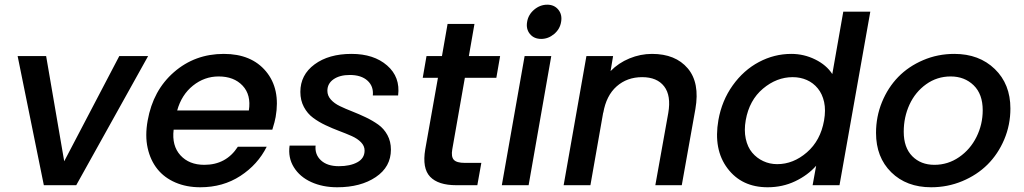

<svg xmlns="http://www.w3.org/2000/svg" viewBox="-20 -790 4366 819"><path d="M55.2 -550.8H176.8L253.9 -102.1L488.8 -550.8H611.8L305.2 0H167Z M912.6 -463.9Q852.1 -463.9 803.2 -424.8Q754.4 -385.7 735.8 -318.8H1041.5Q1051.8 -385.3 1014.9 -424.6Q978 -463.9 912.6 -463.9ZM1117.7 -164.1Q1079.6 -87.9 1005.4 -39.6Q931.2 8.8 834.5 8.8Q775.4 8.8 728.3 -11.5Q681.2 -31.7 651.4 -68.8Q621.6 -106 609.9 -158.4Q598.1 -210.9 609.9 -275.9Q632.8 -404.8 722.2 -482.4Q811.5 -560.1 934.6 -560.1Q1052.7 -560.1 1114.7 -485.4Q1176.8 -410.6 1155.8 -291Q1152.8 -272.5 1141.6 -236.8H720.7Q712.4 -168.5 749.5 -127.7Q786.6 -86.9 851.6 -86.9Q944.8 -86.9 994.6 -164.1Z M1647.5 -151.9Q1647.5 -78.1 1583 -34.7Q1518.6 8.8 1418.5 8.8Q1356.4 8.8 1307.6 -13.4Q1258.8 -35.6 1233.4 -76.7Q1208 -117.7 1215.3 -168.9H1326.2Q1322.3 -130.9 1349.1 -106Q1376 -81.1 1425.3 -81.1Q1473.6 -81.1 1504.4 -97.9Q1535.2 -114.7 1535.2 -147.9Q1535.2 -167.5 1520 -183.1Q1504.9 -198.7 1480.7 -209.5Q1456.5 -220.2 1427.2 -231.2Q1397.9 -242.2 1368.9 -255.9Q1339.8 -269.5 1315.7 -287.4Q1291.5 -305.2 1276.4 -333.5Q1261.2 -361.8 1261.2 -397.9Q1261.2 -470.7 1321.8 -515.4Q1382.3 -560.1 1479.5 -560.1Q1574.7 -560.1 1631.3 -510.7Q1688 -461.4 1678.2 -382.8H1570.3Q1574.2 -421.9 1547.6 -446Q1521 -470.2 1472.2 -470.2Q1429.2 -470.2 1402.8 -451.9Q1376.5 -433.6 1376.5 -402.8Q1376.5 -381.8 1391.4 -365.2Q1406.2 -348.6 1430.2 -337.2Q1454.1 -325.7 1482.9 -314.5Q1511.7 -303.2 1540.8 -289.3Q1569.8 -275.4 1593.8 -258.3Q1617.7 -241.2 1632.6 -213.9Q1647.5 -186.5 1647.5 -151.9Z M1793.9 -152.8 1848.1 -458H1783.2L1799.3 -550.8H1865.2L1889.2 -688H2003.9L1980 -550.8H2113.3L2097.2 -458H1962.9L1909.2 -152.8Q1903.8 -121.6 1915.8 -108.4Q1927.7 -95.2 1962.9 -95.2H2033.2L2016.1 0H1926.3Q1849.1 0 1814.7 -36.1Q1780.3 -72.3 1793.9 -152.8Z M2120.6 0 2217.8 -550.8H2331.5L2234.9 0ZM2288.6 -624Q2257.8 -624 2240.5 -645Q2223.1 -666 2228.5 -696.8Q2233.4 -727.5 2258.5 -748.8Q2283.7 -770 2314.5 -770Q2344.2 -770 2361.6 -748.8Q2378.9 -727.5 2373.5 -696.8Q2368.7 -666 2343.8 -645Q2318.8 -624 2288.6 -624Z M2775.4 0 2830.6 -308.1Q2843.3 -382.3 2813 -421.6Q2782.7 -460.9 2719.2 -460.9Q2654.8 -460.9 2610.4 -421.6Q2565.9 -382.3 2553.2 -308.1V-311L2498.5 0H2384.3L2481.4 -550.8H2595.2L2584.5 -486.8Q2618.2 -521.5 2665 -540.8Q2711.9 -560.1 2761.2 -560.1Q2861.3 -560.1 2913.6 -498.5Q2965.8 -437 2946.3 -325.2L2888.2 0Z M3044.4 -277.8Q3059.1 -360.8 3105.5 -425.8Q3151.9 -490.7 3217.3 -525.4Q3282.7 -560.1 3355.5 -560.1Q3409.2 -560.1 3457.3 -536.4Q3505.4 -512.7 3530.3 -474.1L3577.1 -740.2H3692.4L3561 0H3446.3L3461.4 -83Q3425.8 -42.5 3371.8 -16.8Q3317.9 8.8 3254.4 8.8Q3144 8.8 3083.3 -71.8Q3022.5 -152.3 3044.4 -277.8ZM3495.1 -275.9Q3502.9 -320.3 3495.4 -354.7Q3487.8 -389.2 3468.5 -412.8Q3449.2 -436.5 3421.6 -448.7Q3394 -460.9 3361.3 -460.9Q3293 -460.9 3234.6 -411.9Q3176.3 -362.8 3161.1 -277.8Q3153.3 -234.4 3161.1 -198.2Q3168.9 -162.1 3188.5 -138.9Q3208 -115.7 3235.6 -102.8Q3263.2 -89.8 3295.4 -89.8Q3363.8 -89.8 3421.9 -140.1Q3480 -190.4 3495.1 -275.9Z M4290 -327.1Q4290 -257.3 4263.7 -195.1Q4237.3 -132.8 4192.4 -88.1Q4147.5 -43.5 4084.7 -17.3Q4022 8.8 3952.1 8.8Q3846.7 8.8 3781.7 -55.2Q3716.8 -119.1 3716.8 -223.1Q3716.8 -292.5 3742.2 -354.5Q3767.6 -416.5 3811.5 -461.7Q3855.5 -506.8 3917.7 -533.4Q3980 -560.1 4050.8 -560.1Q4156.7 -560.1 4223.4 -495.6Q4290 -431.2 4290 -327.1ZM3835 -228Q3835 -160.6 3871.3 -123.8Q3907.7 -86.9 3965.8 -86.9Q4023.4 -86.9 4071 -119.6Q4118.7 -152.3 4145.3 -205.8Q4171.9 -259.3 4171.9 -319.8Q4171.9 -388.7 4133.1 -426.3Q4094.2 -463.9 4035.2 -463.9Q3977.1 -463.9 3930.7 -430.7Q3884.3 -397.5 3859.6 -344Q3835 -290.5 3835 -228Z"/></svg>

Font: Poppins Medium
Style: Italic
Weight: 500
Italic angle: -10°
Designer: Ninad Kale (Devanagari), Jonny Pinhorn (Latin)
Foundry: Indian Type Foundry
Version: Version 3.200;PS 1.000;hotconv 16.6.54;makeotf.lib2.5.65590